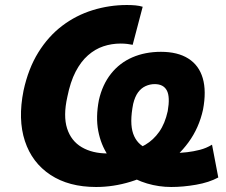

<svg xmlns="http://www.w3.org/2000/svg" viewBox="-20 -736 903 767"><path d="M364 11Q255 11 181.5 -37.5Q108 -86 79.5 -172.5Q51 -259 74 -374Q93 -462 133 -526.5Q173 -591 228.5 -633Q284 -675 350.5 -695.5Q417 -716 487 -716Q506 -716 521.5 -714.5Q537 -713 550 -709L510 -557Q501 -559 488.5 -560.5Q476 -562 462 -562Q426 -562 393 -551Q360 -540 331.5 -515Q303 -490 282 -449.5Q261 -409 249 -349Q232 -273 248 -223Q264 -173 306.5 -148Q349 -123 410 -123Q452 -123 490.5 -131Q529 -139 561 -158Q593 -177 616 -209.5Q639 -242 650 -292Q660 -349 646.5 -374.5Q633 -400 598 -400Q579 -400 561.5 -392Q544 -384 531.5 -367Q519 -350 512 -321Q497 -245 512 -202Q527 -159 569 -142Q611 -125 678 -125Q702 -125 727.5 -128Q753 -131 778.5 -137.5Q804 -144 827 -158L852 -27Q815 -7 763 2Q711 11 664 11Q615 11 567.5 -3Q520 -17 479.5 -45.5Q439 -74 411 -116Q383 -158 372.5 -213Q362 -268 375 -336Q389 -398 423.5 -441.5Q458 -485 509 -507Q560 -529 623 -529Q690 -529 732.5 -502Q775 -475 790 -423.5Q805 -372 791 -298Q775 -225 733 -167.5Q691 -110 630.5 -70.5Q570 -31 501.5 -10Q433 11 364 11Z"/></svg>

Font: Nunito Sans 7pt SemiCondensed Black
Style: Italic
Weight: 900
Width: 4
Italic angle: -9°
Designer: Vernon Adams
Foundry: Vernon Adams
Version: Version 3.101;gftools[0.9.27]